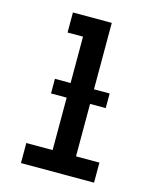

<svg xmlns="http://www.w3.org/2000/svg" viewBox="-111 -812 722 888"><g transform="rotate(15 250.0 -367.5)"><path d="M75 0V-96H201V-639H127V-735H313V-96H425V0ZM388 -347H126V-417H388Z"/></g></svg>

Font: Iosevka Custom
Style: Bold
Weight: 700
Monospace: yes
Designer: Belleve Invis
Foundry: Belleve Invis
Version: Version 30.3.3; ttfautohint (v1.8.3)